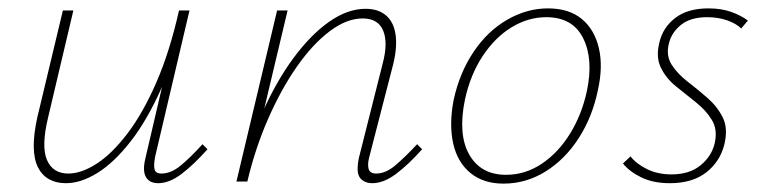

<svg xmlns="http://www.w3.org/2000/svg" viewBox="-20 -433 1829 458"><path d="M137 4Q114 4 97 -5.5Q80 -15 70.5 -34Q61 -53 60.5 -82.5Q60 -112 69 -153L130 -408H155L95 -154Q78 -84 92 -51.5Q106 -19 143 -19Q174 -19 210.5 -42.5Q247 -66 284 -114.5Q321 -163 353 -236.5Q385 -310 407 -408H425Q400 -301 365.5 -223.5Q331 -146 291.5 -95.5Q252 -45 212.5 -20.5Q173 4 137 4ZM357 4Q343 4 334.5 -3Q326 -10 324 -23Q322 -36 327 -56L409 -408H432L350 -59Q346 -37 349 -28Q352 -19 365 -19Q388 -19 411.5 -38.5Q435 -58 463 -89L475 -77Q442 -40 413 -18Q384 4 357 4Z M868 4Q854 4 844.5 -3Q835 -10 833.5 -23Q832 -36 836 -56L893 -282Q906 -331 894 -360Q882 -389 845 -389Q807 -389 766.5 -358.5Q726 -328 688.5 -274.5Q651 -221 620 -150.5Q589 -80 570 0H550Q572 -88 605.5 -163.5Q639 -239 680 -294.5Q721 -350 765 -381Q809 -412 852 -412Q882 -412 900.5 -396.5Q919 -381 923.5 -351Q928 -321 918 -280L861 -59Q856 -40 859.5 -29.5Q863 -19 877 -19Q900 -19 923 -38.5Q946 -58 975 -89L987 -77Q954 -40 924.5 -18Q895 4 868 4ZM544 0 641 -408H666L569 0Z M1181 5Q1133 5 1102 -20.5Q1071 -46 1061 -91Q1051 -136 1062 -194Q1076 -259 1109.5 -309Q1143 -359 1190 -386Q1237 -413 1287 -413Q1337 -413 1367.5 -388Q1398 -363 1408.5 -318.5Q1419 -274 1406 -217Q1393 -154 1360.5 -103.5Q1328 -53 1281.5 -24Q1235 5 1181 5ZM1187 -16Q1233 -16 1272.5 -42.5Q1312 -69 1340 -114.5Q1368 -160 1380 -216Q1396 -292 1371 -342Q1346 -392 1283 -392Q1240 -392 1200.5 -368Q1161 -344 1131.5 -299.5Q1102 -255 1089 -195Q1072 -112 1099.5 -64Q1127 -16 1187 -16Z M1578 4Q1538 4 1509.5 -10Q1481 -24 1466 -43L1484 -60Q1498 -42 1523.5 -29.5Q1549 -17 1582 -17Q1625 -17 1651.5 -39Q1678 -61 1685 -92Q1692 -124 1678 -147Q1664 -170 1640 -189Q1616 -208 1592.5 -227Q1569 -246 1556.5 -271.5Q1544 -297 1553 -332Q1561 -367 1590.5 -390Q1620 -413 1670 -413Q1701 -413 1724.5 -404.5Q1748 -396 1764 -384L1748 -365Q1736 -377 1714.5 -384.5Q1693 -392 1667 -392Q1628 -392 1605.5 -374.5Q1583 -357 1576 -331Q1568 -301 1582 -279Q1596 -257 1620 -238.5Q1644 -220 1667.5 -199.5Q1691 -179 1704 -153Q1717 -127 1708 -89Q1698 -48 1665 -22Q1632 4 1578 4Z"/></svg>

Font: Ysabeau Infant Thin
Style: Italic
Weight: 250
Italic angle: -12°
Designer: Christian Thalmann (Catharsis Fonts)
Version: Version 2.001;gftools[0.9.30]; featfreeze: ss01,ss02,lnum